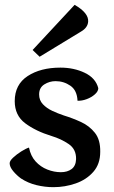

<svg xmlns="http://www.w3.org/2000/svg" viewBox="-20 -840 470 795"><path d="M201 -65Q166 -65 131 -73.5Q96 -82 67 -101Q49 -114 34.5 -131.5Q20 -149 20 -164Q20 -174 34.5 -187.5Q49 -201 68 -213Q87 -225 100 -229Q107 -194 127.5 -171.5Q148 -149 176 -138Q204 -127 232 -127Q259 -127 276.5 -140Q294 -153 295 -181Q296 -222 264.5 -243.5Q233 -265 193 -277Q128 -297 84.5 -329.5Q41 -362 41 -421Q41 -490 94.5 -525Q148 -560 230 -560Q286 -560 331 -538.5Q376 -517 387 -475Q387 -462 373 -449.5Q359 -437 339 -429.5Q319 -422 301 -423Q299 -466 271.5 -485Q244 -504 210 -504Q185 -504 163.5 -490.5Q142 -477 142 -449Q142 -425 157.5 -408.5Q173 -392 196.5 -381Q220 -370 244 -362Q280 -351 315 -335Q350 -319 373 -290Q396 -261 395 -211Q395 -161 366.5 -128.5Q338 -96 293.5 -80.5Q249 -65 201 -65ZM315 -709 144 -605 115 -633 289 -820Q348 -786 345 -750Q343 -725 315 -709Z"/></svg>

Font: Gowun Batang
Style: Bold
Weight: 700
Designer: Yanghee Ryu
Foundry: Yanghee Ryu
Version: Version 2.000